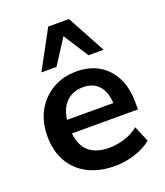

<svg xmlns="http://www.w3.org/2000/svg" viewBox="-140 -852 823 957"><g transform="rotate(-20 271.0 -373.5)"><path d="M306 10Q223 10 163 -21Q103 -52 70.5 -109Q38 -166 38 -244Q38 -320 69.5 -377Q101 -434 156.5 -466.5Q212 -499 283 -499Q353 -499 403 -469Q453 -439 480.5 -384Q508 -329 508 -253V-216H139V-288H420L404 -273Q404 -341 374 -377.5Q344 -414 288 -414Q246 -414 216.5 -394.5Q187 -375 171.5 -339.5Q156 -304 156 -255V-248Q156 -193 173 -157Q190 -121 224 -103Q258 -85 308 -85Q349 -85 390 -97.5Q431 -110 465 -137L500 -53Q465 -24 412 -7Q359 10 306 10ZM119 -554 229 -757H339L449 -554H369L284 -686L199 -554Z"/></g></svg>

Font: Nunito Sans 12pt ExtraLight 12pt
Style: Bold
Weight: 700
Version: Version 3.101;gftools[0.9.27]